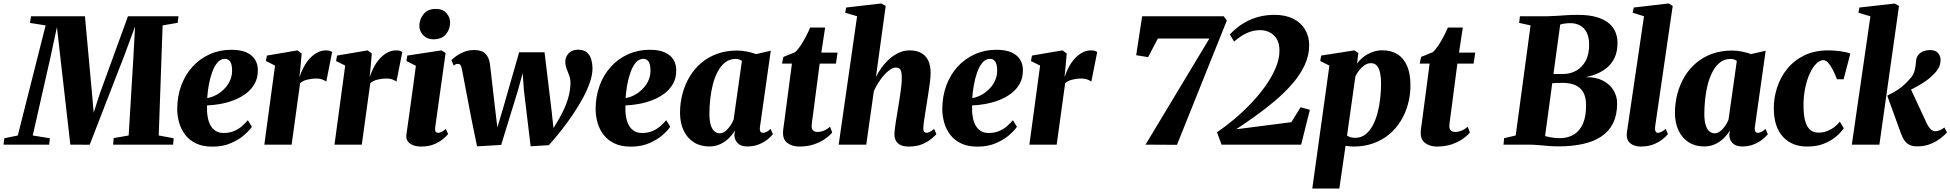

<svg xmlns="http://www.w3.org/2000/svg" viewBox="-66 -837 11286 1111"><path d="M-45.5 0 -41 -37 37 -53 198 -690 107.5 -704.5 113.5 -743H425.5L466.5 -295L476 -185L511.5 -295L674.5 -743H967L962 -705L875 -690L852.5 -53L939 -37L935.5 0H588.5L592 -38L678.5 -53L705.5 -499.5L715.5 -683.5L652.5 -513.5L453 0.5L341 0L283 -507L263.5 -680L225.5 -503.5L123.5 -53L222.5 -37L218.5 0Z M1391.5 -103.5Q1378 -83 1347.5 -56Q1317 -29 1270.5 -8.8Q1224 11.5 1163 11.5Q1108 11.5 1069.2 -6.8Q1030.5 -25 1006.5 -56Q982.5 -87 971.2 -125.5Q960 -164 959.5 -204Q959.5 -279 982.8 -342Q1006 -405 1048.2 -451.2Q1090.5 -497.5 1147.8 -523.2Q1205 -549 1272 -549Q1326.5 -549 1360 -533.8Q1393.5 -518.5 1409.5 -492.5Q1425.5 -466.5 1426 -434Q1427 -387 1407.5 -352.5Q1388 -318 1355.5 -294.2Q1323 -270.5 1284 -256Q1245 -241.5 1205 -234.8Q1165 -228 1132 -227Q1130.5 -191 1135.5 -161.5Q1140.5 -132 1152.2 -111.2Q1164 -90.5 1182.8 -79Q1201.5 -67.5 1227.5 -67.5Q1262.5 -67.5 1289 -79Q1315.5 -90.5 1335 -107.8Q1354.5 -125 1368 -141.5ZM1236.5 -496.5Q1210.5 -496.5 1192 -474.8Q1173.5 -453 1161.2 -418.2Q1149 -383.5 1142 -344Q1135 -304.5 1133 -269.5Q1149 -271.5 1168.5 -279.5Q1188 -287.5 1207.2 -301.2Q1226.5 -315 1242.5 -334.5Q1258.5 -354 1268 -378.5Q1277.5 -403 1277 -432.5Q1276 -467 1265.2 -481.8Q1254.5 -496.5 1236.5 -496.5Z M1463.5 0 1525.5 -457.5 1472.5 -484 1478.5 -515.5 1655.5 -545.5 1679.5 -527.5 1671.5 -436.5 1666.5 -390Q1676 -418.5 1690.2 -446.2Q1704.5 -474 1724.2 -496.2Q1744 -518.5 1768.5 -532Q1793 -545.5 1821.5 -545.5Q1835 -545.5 1843.8 -542.2Q1852.5 -539 1856 -536.5L1822 -364.5Q1819 -368.5 1802.8 -375.5Q1786.5 -382.5 1763.5 -382.5Q1749 -382.5 1735.5 -380.8Q1722 -379 1710 -375.8Q1698 -372.5 1688 -367.5Q1678 -362.5 1670.5 -355.5L1621.5 0Z M1869.5 0 1931.5 -457.5 1878.5 -484 1884.5 -515.5 2061.5 -545.5 2085.5 -527.5 2077.5 -436.5 2072.5 -390Q2082 -418.5 2096.2 -446.2Q2110.5 -474 2130.2 -496.2Q2150 -518.5 2174.5 -532Q2199 -545.5 2227.5 -545.5Q2241 -545.5 2249.8 -542.2Q2258.5 -539 2262 -536.5L2228 -364.5Q2225 -368.5 2208.8 -375.5Q2192.5 -382.5 2169.5 -382.5Q2155 -382.5 2141.5 -380.8Q2128 -379 2116 -375.8Q2104 -372.5 2094 -367.5Q2084 -362.5 2076.5 -355.5L2027.5 0Z M2371 11Q2344 11 2323.8 3Q2303.5 -5 2293 -20.2Q2282.5 -35.5 2285.5 -58Q2287.5 -73 2291.5 -100.5Q2295.5 -128 2300.8 -165.8Q2306 -203.5 2312.5 -249.8Q2319 -296 2326 -348.2Q2333 -400.5 2340.5 -456.5L2285.5 -484L2291 -515.5L2488.5 -545.5L2512.5 -530.5L2452.5 -102.5Q2450 -84.5 2454.2 -76.5Q2458.5 -68.5 2468.5 -68.5Q2478.5 -68.5 2488.8 -73.5Q2499 -78.5 2514 -91L2527 -61Q2517 -48.5 2496.5 -31.5Q2476 -14.5 2444.8 -1.8Q2413.5 11 2371 11ZM2440.5 -609.5Q2405 -609.5 2382.2 -634.2Q2359.5 -659 2360.5 -689.5Q2362 -729 2386.5 -757.2Q2411 -785.5 2455.5 -785.5Q2496.5 -785.5 2517.8 -760.8Q2539 -736 2538.5 -707Q2538.5 -668 2514.5 -638.8Q2490.5 -609.5 2440.5 -609.5Z M2694.5 10 2661 -153.5 2606.5 -438.5Q2603 -455.5 2597.8 -461.5Q2592.5 -467.5 2584.5 -467.5Q2576.5 -467.5 2571.2 -465Q2566 -462.5 2559 -458L2546 -489Q2555.5 -499 2574.2 -512.8Q2593 -526.5 2619.5 -537Q2646 -547.5 2677 -547.5Q2721.5 -547.5 2743 -526Q2764.5 -504.5 2769.5 -463L2800.5 -195L2812 -99.5L2848 -220.5L2938 -534.5H3085L3126.5 -190L3136.5 -95.5L3171.5 -154Q3188 -183.5 3200 -210.8Q3212 -238 3219.8 -263Q3227.5 -288 3231.2 -312.2Q3235 -336.5 3235 -360.5Q3235 -381 3227.5 -400.5Q3220 -420 3212.5 -439.8Q3205 -459.5 3205 -480Q3205 -508 3225 -528.8Q3245 -549.5 3278.5 -549.5Q3311.5 -549.5 3329.8 -533.8Q3348 -518 3355 -494Q3362 -470 3362.5 -444.5Q3363 -407.5 3348.2 -363.2Q3333.5 -319 3307.8 -271.2Q3282 -223.5 3249.5 -175.2Q3217 -127 3181 -81.5Q3145 -36 3110 3L3004.5 9.5L2965.5 -315.5L2958.5 -413.5L2931.5 -315.5L2834 1.5Z M3812.5 -103.5Q3799 -83 3768.5 -56Q3738 -29 3691.5 -8.8Q3645 11.5 3584 11.5Q3529 11.5 3490.2 -6.8Q3451.5 -25 3427.5 -56Q3403.5 -87 3392.2 -125.5Q3381 -164 3380.5 -204Q3380.5 -279 3403.8 -342Q3427 -405 3469.2 -451.2Q3511.5 -497.5 3568.8 -523.2Q3626 -549 3693 -549Q3747.5 -549 3781 -533.8Q3814.5 -518.5 3830.5 -492.5Q3846.5 -466.5 3847 -434Q3848 -387 3828.5 -352.5Q3809 -318 3776.5 -294.2Q3744 -270.5 3705 -256Q3666 -241.5 3626 -234.8Q3586 -228 3553 -227Q3551.5 -191 3556.5 -161.5Q3561.5 -132 3573.2 -111.2Q3585 -90.5 3603.8 -79Q3622.5 -67.5 3648.5 -67.5Q3683.5 -67.5 3710 -79Q3736.5 -90.5 3756 -107.8Q3775.5 -125 3789 -141.5ZM3657.5 -496.5Q3631.5 -496.5 3613 -474.8Q3594.5 -453 3582.2 -418.2Q3570 -383.5 3563 -344Q3556 -304.5 3554 -269.5Q3570 -271.5 3589.5 -279.5Q3609 -287.5 3628.2 -301.2Q3647.5 -315 3663.5 -334.5Q3679.5 -354 3689 -378.5Q3698.5 -403 3698 -432.5Q3697 -467 3686.2 -481.8Q3675.5 -496.5 3657.5 -496.5Z M4331.5 -102.5Q4329 -83.5 4334 -76Q4339 -68.5 4349 -68.5Q4357.5 -68.5 4368 -73.2Q4378.5 -78 4393 -91L4406.5 -60.5Q4396.5 -47.5 4376 -30.8Q4355.5 -14 4325.8 -1.8Q4296 10.5 4258.5 10.5Q4221 10.5 4202.2 -9Q4183.5 -28.5 4183.5 -57.5L4187 -81.5Q4174.5 -60.5 4153.2 -39Q4132 -17.5 4103 -3.5Q4074 10.5 4038 10.5Q3986.5 10.5 3948.5 -13.8Q3910.5 -38 3889.8 -81.8Q3869 -125.5 3869 -183.5Q3869 -240.5 3883 -293.8Q3897 -347 3924 -392.5Q3951 -438 3991 -472.2Q4031 -506.5 4083.5 -525.5Q4136 -544.5 4199.5 -544.5Q4229.5 -544.5 4258.5 -538.2Q4287.5 -532 4309.5 -524L4394 -543.5ZM4227 -484.5Q4221.5 -488.5 4212.8 -492.2Q4204 -496 4191.5 -496Q4156 -496 4130.2 -476Q4104.5 -456 4086.8 -422.2Q4069 -388.5 4058.5 -347Q4048 -305.5 4043.5 -261.5Q4039 -217.5 4039 -178Q4039 -138 4047 -113Q4055 -88 4068.5 -76.8Q4082 -65.5 4099.5 -65.5Q4110.5 -65.5 4121.5 -71.5Q4132.5 -77.5 4143 -88.5Q4153.5 -99.5 4162.8 -113.8Q4172 -128 4179 -144.5Z M4640.5 -189.5Q4637.5 -169.5 4635.5 -153.5Q4633.5 -137.5 4632 -125.5Q4630.5 -113.5 4630.5 -105.5Q4630.5 -89.5 4639.8 -81.5Q4649 -73.5 4663.5 -73.5Q4682.5 -73.5 4701.5 -81.2Q4720.5 -89 4737 -104L4749.5 -70Q4732 -49.5 4704.8 -31Q4677.5 -12.5 4640.8 -0.8Q4604 11 4558.5 11Q4518 11 4490.5 -9.5Q4463 -30 4465 -74Q4465 -77.5 4465.8 -84.2Q4466.5 -91 4468.2 -104Q4470 -117 4473 -138.2Q4476 -159.5 4480 -192L4516.5 -469H4459L4467 -507.5L4534.5 -535Q4550.5 -549 4566.8 -573.5Q4583 -598 4597.5 -625.8Q4612 -653.5 4622 -677.5H4708.5L4686.5 -532.5H4780.5L4771 -469H4677Z M5193.5 11Q5163 11 5144.2 1.8Q5125.5 -7.5 5117.5 -24Q5109.5 -40.5 5109.5 -62Q5109.5 -72.5 5111.8 -90Q5114 -107.5 5117.2 -129.2Q5120.5 -151 5124.5 -173.8Q5128.5 -196.5 5131.5 -216.5Q5135 -238.5 5138.8 -262Q5142.5 -285.5 5145.5 -308.2Q5148.5 -331 5150.5 -351.2Q5152.5 -371.5 5152 -387.5Q5152 -409.5 5148.8 -422.2Q5145.5 -435 5138 -440.5Q5130.5 -446 5117.5 -446Q5102 -446 5084.5 -434Q5067 -422 5049.5 -402.5Q5032 -383 5016.8 -358.8Q5001.5 -334.5 4990.5 -310L4946.5 0H4787L4893.5 -743L4824.5 -763.5L4830.5 -793.5L5033.5 -817L5059 -802.5L5002.5 -391.5Q5016.5 -420 5036.5 -447.2Q5056.5 -474.5 5081.8 -496.8Q5107 -519 5136.2 -532.2Q5165.5 -545.5 5198.5 -545.5Q5236.5 -545.5 5263.5 -531Q5290.5 -516.5 5304.8 -487.5Q5319 -458.5 5319 -415.5Q5319 -394.5 5315.5 -365.2Q5312 -336 5307 -305Q5302 -274 5298 -247Q5295 -228.5 5291.8 -207.8Q5288.5 -187 5285.2 -166.5Q5282 -146 5279.5 -128Q5277 -110 5276.5 -97Q5276.5 -79 5282.5 -73.8Q5288.5 -68.5 5295 -68.5Q5303.5 -68.5 5313.8 -73.5Q5324 -78.5 5339.5 -91L5352.5 -60.5Q5344 -51 5323.5 -33.8Q5303 -16.5 5270.8 -2.8Q5238.5 11 5193.5 11Z M5818.5 -103.5Q5805 -83 5774.5 -56Q5744 -29 5697.5 -8.8Q5651 11.5 5590 11.5Q5535 11.5 5496.2 -6.8Q5457.5 -25 5433.5 -56Q5409.5 -87 5398.2 -125.5Q5387 -164 5386.5 -204Q5386.5 -279 5409.8 -342Q5433 -405 5475.2 -451.2Q5517.5 -497.5 5574.8 -523.2Q5632 -549 5699 -549Q5753.5 -549 5787 -533.8Q5820.5 -518.5 5836.5 -492.5Q5852.5 -466.5 5853 -434Q5854 -387 5834.5 -352.5Q5815 -318 5782.5 -294.2Q5750 -270.5 5711 -256Q5672 -241.5 5632 -234.8Q5592 -228 5559 -227Q5557.5 -191 5562.5 -161.5Q5567.5 -132 5579.2 -111.2Q5591 -90.5 5609.8 -79Q5628.5 -67.5 5654.5 -67.5Q5689.5 -67.5 5716 -79Q5742.5 -90.5 5762 -107.8Q5781.5 -125 5795 -141.5ZM5663.5 -496.5Q5637.5 -496.5 5619 -474.8Q5600.5 -453 5588.2 -418.2Q5576 -383.5 5569 -344Q5562 -304.5 5560 -269.5Q5576 -271.5 5595.5 -279.5Q5615 -287.5 5634.2 -301.2Q5653.5 -315 5669.5 -334.5Q5685.5 -354 5695 -378.5Q5704.5 -403 5704 -432.5Q5703 -467 5692.2 -481.8Q5681.5 -496.5 5663.5 -496.5Z M5890.5 0 5952.5 -457.5 5899.5 -484 5905.5 -515.5 6082.5 -545.5 6106.5 -527.5 6098.5 -436.5 6093.5 -390Q6103 -418.5 6117.2 -446.2Q6131.5 -474 6151.2 -496.2Q6171 -518.5 6195.5 -532Q6220 -545.5 6248.5 -545.5Q6262 -545.5 6270.8 -542.2Q6279.5 -539 6283 -536.5L6249 -364.5Q6246 -368.5 6229.8 -375.5Q6213.5 -382.5 6190.5 -382.5Q6176 -382.5 6162.5 -380.8Q6149 -379 6137 -375.8Q6125 -372.5 6115 -367.5Q6105 -362.5 6097.5 -355.5L6048.5 0Z M6932 -614H6634L6577.5 -506.5L6508.5 -517.5L6543 -743H7015L7033 -718L6744.5 1L6562.5 0Z M7002.5 0 6976 -72Q7024 -104 7074.8 -146.5Q7125.5 -189 7172.5 -238.2Q7219.5 -287.5 7256.8 -340Q7294 -392.5 7316 -445Q7338 -497.5 7337.5 -545Q7337.5 -586 7321.5 -611.8Q7305.5 -637.5 7280.5 -650Q7255.5 -662.5 7227 -662.5Q7194.5 -662.5 7166.8 -652.8Q7139 -643 7116.5 -628Q7094 -613 7075 -596.5L7050.5 -638Q7071 -660 7097.2 -680.5Q7123.5 -701 7155.5 -716.8Q7187.5 -732.5 7225.8 -741.8Q7264 -751 7309.5 -751Q7372 -751 7416.8 -728.8Q7461.5 -706.5 7485.5 -666.8Q7509.5 -627 7509.5 -575.5Q7509.5 -515 7482.5 -458.2Q7455.5 -401.5 7409.8 -349.5Q7364 -297.5 7308.2 -250.8Q7252.5 -204 7195 -163.2Q7137.5 -122.5 7087 -89L7406.5 -130L7460 -216.5L7513.5 -201.5L7463 0Z M7527.5 254 7626.5 -457.5 7573.5 -484 7579 -515.5 7771 -545.5 7794 -530.5 7786.5 -469Q7801 -489.5 7823.2 -507Q7845.5 -524.5 7873.5 -535.2Q7901.5 -546 7934 -546Q7983.5 -546 8019.8 -523.5Q8056 -501 8075.8 -456.2Q8095.5 -411.5 8095.5 -344Q8095.5 -287.5 8081.2 -234.8Q8067 -182 8039.5 -137.2Q8012 -92.5 7972 -59.2Q7932 -26 7880 -7.5Q7828 11 7766 11Q7755 11 7743.2 9.8Q7731.5 8.5 7720 6.5L7684 254ZM7728.5 -52.5Q7737 -46.5 7748.5 -43Q7760 -39.5 7776 -39.5Q7809 -39.5 7833.8 -58.2Q7858.5 -77 7876 -108.8Q7893.5 -140.5 7904.5 -181.2Q7915.5 -222 7920.5 -266.5Q7925.5 -311 7925.5 -354.5Q7925.5 -388.5 7919.8 -415.2Q7914 -442 7901.2 -456.8Q7888.5 -471.5 7867 -471.5Q7847.5 -471.5 7830 -459.5Q7812.5 -447.5 7798.8 -430Q7785 -412.5 7777 -395.5Z M8330.5 -189.5Q8327.5 -169.5 8325.5 -153.5Q8323.5 -137.5 8322 -125.5Q8320.5 -113.5 8320.5 -105.5Q8320.5 -89.5 8329.8 -81.5Q8339 -73.5 8353.5 -73.5Q8372.5 -73.5 8391.5 -81.2Q8410.5 -89 8427 -104L8439.5 -70Q8422 -49.5 8394.8 -31Q8367.5 -12.5 8330.8 -0.8Q8294 11 8248.5 11Q8208 11 8180.5 -9.5Q8153 -30 8155 -74Q8155 -77.5 8155.8 -84.2Q8156.5 -91 8158.2 -104Q8160 -117 8163 -138.2Q8166 -159.5 8170 -192L8206.5 -469H8149L8157 -507.5L8224.5 -535Q8240.5 -549 8256.8 -573.5Q8273 -598 8287.5 -625.8Q8302 -653.5 8312 -677.5H8398.5L8376.5 -532.5H8470.5L8461 -469H8367Z M8951.5 10Q8923 10 8893.5 7.5Q8864 5 8835.5 2.5Q8807 0 8781 0H8634L8637.5 -37.5L8704.5 -53L8790.5 -690L8724.5 -704.5L8729 -743H8887.5Q8918 -743.5 8945 -745.5Q8972 -747.5 9000.5 -749.2Q9029 -751 9062.5 -751Q9130.5 -751 9174.8 -737.5Q9219 -724 9245 -701.2Q9271 -678.5 9282 -650.5Q9293 -622.5 9293.5 -593.5Q9295.5 -512 9249 -461Q9202.5 -410 9109.5 -390.5Q9168 -391.5 9208.5 -370.8Q9249 -350 9270.2 -315.2Q9291.5 -280.5 9291.5 -239Q9291.5 -172 9268 -124.5Q9244.5 -77 9200 -47.2Q9155.5 -17.5 9092.8 -3.8Q9030 10 8951.5 10ZM8957.5 -37.5Q9008 -37.5 9042.8 -59.5Q9077.5 -81.5 9095.2 -125.2Q9113 -169 9111.5 -233.5Q9110.5 -297 9076 -327.2Q9041.5 -357.5 8975 -357.5Q8956 -357.5 8942.8 -357Q8929.5 -356.5 8916 -355.5L8874.5 -49.5Q8887.5 -46 8901.8 -43.2Q8916 -40.5 8930.5 -39Q8945 -37.5 8957.5 -37.5ZM8923 -409Q8937.5 -408.5 8951.5 -408.8Q8965.5 -409 8981.5 -409Q9020 -409 9054.2 -427.8Q9088.5 -446.5 9109.5 -485.2Q9130.5 -524 9129.5 -584Q9128.5 -622.5 9115.2 -649Q9102 -675.5 9077.8 -689.2Q9053.5 -703 9020 -703Q9011.5 -703 9001.5 -702.2Q8991.5 -701.5 8981.5 -699.8Q8971.5 -698 8962 -695Z M9511 -102.5Q9509.5 -85 9513.8 -76.8Q9518 -68.5 9528 -68.5Q9536 -68.5 9546 -73Q9556 -77.5 9572.5 -91L9585.5 -61Q9573 -46 9552 -29.5Q9531 -13 9500.2 -1Q9469.5 11 9427.5 11Q9407.5 11 9389 4.2Q9370.5 -2.5 9358.8 -17.2Q9347 -32 9347 -56Q9347 -61.5 9347.8 -69Q9348.5 -76.5 9349.8 -84.5Q9351 -92.5 9352 -98.5L9447 -743L9381 -763.5L9388 -793.5L9589.5 -817L9613 -802.5Z M10088.5 -102.5Q10086 -83.5 10091 -76Q10096 -68.5 10106 -68.5Q10114.5 -68.5 10125 -73.2Q10135.5 -78 10150 -91L10163.5 -60.5Q10153.5 -47.5 10133 -30.8Q10112.5 -14 10082.8 -1.8Q10053 10.5 10015.5 10.5Q9978 10.5 9959.2 -9Q9940.5 -28.5 9940.5 -57.5L9944 -81.5Q9931.5 -60.5 9910.2 -39Q9889 -17.5 9860 -3.5Q9831 10.5 9795 10.5Q9743.5 10.5 9705.5 -13.8Q9667.5 -38 9646.8 -81.8Q9626 -125.5 9626 -183.5Q9626 -240.5 9640 -293.8Q9654 -347 9681 -392.5Q9708 -438 9748 -472.2Q9788 -506.5 9840.5 -525.5Q9893 -544.5 9956.5 -544.5Q9986.5 -544.5 10015.5 -538.2Q10044.5 -532 10066.5 -524L10151 -543.5ZM9984 -484.5Q9978.5 -488.5 9969.8 -492.2Q9961 -496 9948.5 -496Q9913 -496 9887.2 -476Q9861.5 -456 9843.8 -422.2Q9826 -388.5 9815.5 -347Q9805 -305.5 9800.5 -261.5Q9796 -217.5 9796 -178Q9796 -138 9804 -113Q9812 -88 9825.5 -76.8Q9839 -65.5 9856.5 -65.5Q9867.5 -65.5 9878.5 -71.5Q9889.5 -77.5 9900 -88.5Q9910.5 -99.5 9919.8 -113.8Q9929 -128 9936 -144.5Z M10391 11Q10303.5 11 10251.2 -45.2Q10199 -101.5 10198 -208.5Q10197.5 -269.5 10216.8 -329.5Q10236 -389.5 10275.2 -438.2Q10314.5 -487 10374 -516.2Q10433.5 -545.5 10513.5 -545.5Q10543 -545.5 10579.5 -541Q10616 -536.5 10641 -527L10602 -378.5H10563.5Q10551.5 -410 10538.5 -435Q10525.5 -460 10512 -474.5Q10498.5 -489 10484.5 -489Q10465 -489 10444.5 -469.2Q10424 -449.5 10407 -413.2Q10390 -377 10379.5 -326.8Q10369 -276.5 10370 -216Q10371 -162 10381.8 -129.8Q10392.5 -97.5 10411.5 -83.5Q10430.5 -69.5 10457 -69.5Q10484.5 -69.5 10508 -79Q10531.5 -88.5 10549.8 -103Q10568 -117.5 10580 -133L10603 -95Q10588 -72.5 10559.5 -47.8Q10531 -23 10489 -6Q10447 11 10391 11Z M10649.5 0 10757 -742.5 10687.5 -763.5 10693.5 -793.5 10898 -816.5 10922.5 -802.5 10809 0ZM11028.5 10Q11002.5 10 10984.8 2Q10967 -6 10954.8 -23.2Q10942.5 -40.5 10933 -67L10854.5 -283.5Q10877 -295 10897.8 -306.8Q10918.5 -318.5 10939.8 -335.5Q10961 -352.5 10984 -379Q11004.5 -399.5 11012 -426Q11019.5 -452.5 11020.5 -476.5Q11021 -502 11033.2 -517.8Q11045.5 -533.5 11063.8 -540.5Q11082 -547.5 11099.5 -547.5Q11133 -547.5 11148 -530.5Q11163 -513.5 11163 -491Q11163 -462.5 11150 -441Q11137 -419.5 11119.5 -404Q11104.5 -387.5 11081 -370.8Q11057.5 -354 11030.2 -338.8Q11003 -323.5 10975 -310.8Q10947 -298 10922.5 -289L10980.5 -343.5L11082.5 -124.5Q11095 -99 11107 -88.2Q11119 -77.5 11133 -77.5Q11142.5 -77.5 11157.2 -82.8Q11172 -88 11185 -99.5L11200 -70.5Q11189 -57.5 11165.2 -38.5Q11141.5 -19.5 11106.8 -4.8Q11072 10 11028.5 10Z"/></svg>

Font: Merriweather 72pt Black
Style: Italic
Weight: 900
Italic angle: -7.8°
Version: Version 2.101